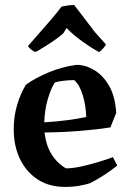

<svg xmlns="http://www.w3.org/2000/svg" viewBox="-20 -723 513 755"><path d="M236 12Q173 12 128 -17.5Q83 -47 58.5 -98Q34 -149 34 -215Q34 -266 47.5 -311Q61 -356 82 -390Q121 -418 174 -439.5Q227 -461 281 -468Q316 -468 350.5 -447.5Q385 -427 409 -385.5Q433 -344 437 -279L414 -222Q364 -214 297.5 -208.5Q231 -203 155 -202Q161 -152 182 -117.5Q203 -83 239 -61Q266 -61 300 -68.5Q334 -76 367 -86Q400 -96 424 -105L441 -72Q420 -55 393 -37Q366 -19 335 -3Q321 2 294.5 7Q268 12 236 12ZM154 -242Q203 -245 245 -250.5Q287 -256 319 -263Q318 -306 306 -347Q294 -388 272 -408Q254 -408 230.5 -405.5Q207 -403 195 -398Q180 -374 168 -333.5Q156 -293 154 -242ZM125 -521 119 -519Q111 -521 101.5 -529Q92 -537 90 -542Q108 -563 132 -590Q156 -617 180 -645Q204 -673 222 -697Q230 -699 247 -701.5Q264 -704 272 -703L353 -597L396 -549Q395 -543 386 -533Q377 -523 370 -518Q340 -534 302.5 -561Q265 -588 242 -613L229 -592Q213 -577 183.5 -557.5Q154 -538 125 -521Z"/></svg>

Font: Labrada SemiBold
Style: Regular
Weight: 600
Designer: Mercedes Jáuregui
Foundry: Omnibus-Type Team
Version: Version 1.000; ttfautohint (v1.8.4.7-5d5b)